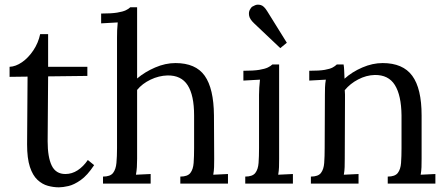

<svg xmlns="http://www.w3.org/2000/svg" viewBox="-20 -786 1914 822"><path d="M232 16Q209 16 185 9.5Q161 3 140.5 -16Q120 -35 108 -71.5Q96 -108 96 -168L98 -458L21 -457V-500Q47 -501 74 -519.5Q101 -538 122.5 -570Q144 -602 152 -640H186V-500H354V-461L186 -459L184 -181Q184 -113 201.5 -77Q219 -41 260 -41Q288 -41 312.5 -57Q337 -73 356 -101L383 -79Q354 -35 325.5 -15Q297 5 273 10.5Q249 16 232 16Z M752 -30Q783 -30 795 -45.5Q807 -61 809 -88.5Q811 -116 811 -152V-292Q811 -378 783.5 -421Q756 -464 697 -463Q660 -462 624.5 -445Q589 -428 567 -401V-106Q567 -86 566 -70.5Q565 -55 562 -38Q578 -39 593.5 -39.5Q609 -40 625 -41V0H421V-30Q452 -30 464 -45.5Q476 -61 478.5 -88.5Q481 -116 481 -152V-625Q481 -641 481.5 -655.5Q482 -670 484 -690Q466 -689 448.5 -688Q431 -687 413 -686V-728Q457 -728 481.5 -732Q506 -736 518.5 -742Q531 -748 538 -755H567V-450Q600 -478 644 -497Q688 -516 731 -516Q818 -516 856.5 -461.5Q895 -407 896 -292L897 -106Q897 -86 896.5 -70.5Q896 -55 893 -38Q909 -39 924.5 -39.5Q940 -40 956 -41V0H752Z M1030 -30Q1061 -30 1073 -45.5Q1085 -61 1087 -88.5Q1089 -116 1089 -152V-380Q1089 -396 1090 -410.5Q1091 -425 1093 -445Q1075 -444 1057.5 -443Q1040 -442 1022 -441V-483Q1066 -483 1090 -487Q1114 -491 1126.5 -497Q1139 -503 1146 -510H1175V-106Q1175 -86 1174.5 -70.5Q1174 -55 1171 -38Q1187 -39 1202.5 -39.5Q1218 -40 1234 -41V0H1030ZM1180 -580 1068 -686Q1049 -704 1046.5 -719Q1044 -734 1049.5 -744Q1055 -754 1059 -757Q1062 -759 1072 -763.5Q1082 -768 1096 -764.5Q1110 -761 1124 -738L1208 -603Z M1311 0V-30Q1342 -30 1354 -45.5Q1366 -61 1368 -88.5Q1370 -116 1370 -152L1371 -380Q1371 -396 1371.5 -412Q1372 -428 1375 -445Q1357 -444 1339.5 -443Q1322 -442 1304 -441V-483Q1348 -483 1370.5 -487Q1393 -491 1404 -497Q1415 -503 1422 -510H1451Q1453 -499 1453.5 -484.5Q1454 -470 1455 -449Q1487 -478 1531 -497Q1575 -516 1618 -516Q1705 -516 1745 -461.5Q1785 -407 1785 -292V-106Q1785 -86 1784.5 -70.5Q1784 -55 1781 -38Q1797 -39 1812.5 -39.5Q1828 -40 1844 -41V0H1640V-30Q1671 -30 1683 -45.5Q1695 -61 1697 -88.5Q1699 -116 1699 -152V-292Q1698 -378 1670.5 -422Q1643 -466 1584 -465Q1548 -464 1513.5 -446Q1479 -428 1456 -400Q1457 -392 1457 -382Q1457 -372 1457 -361L1456 -106Q1456 -86 1455.5 -70.5Q1455 -55 1452 -38Q1468 -39 1483.5 -39.5Q1499 -40 1515 -41V0Z"/></svg>

Font: Lora
Style: Regular
Weight: 400
Designer: Olga Karpushina, Alexei Vanyashin (Cyrillic)
Foundry: Cyreal
Version: Version 3.005; ttfautohint (v1.8.4.7-5d5b)